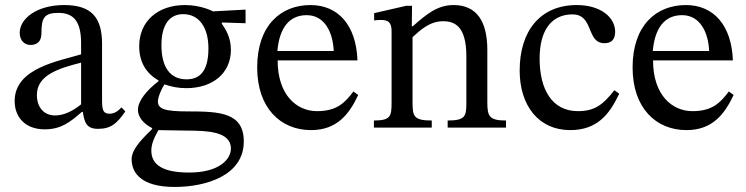

<svg xmlns="http://www.w3.org/2000/svg" viewBox="-20 -505 2954 760"><path d="M308 -62C314 -18 324 5 368 5C419 5 443 -16 476 -64L461 -80C447 -65 433 -55 414 -55C393 -55 384 -63 384 -104V-331C384 -435 343 -485 234 -485C125 -485 58 -431 58 -375C58 -342 80 -327 100 -327C128 -327 144 -342 144 -373C144 -433 154 -454 211 -454C271 -454 301 -421 301 -334V-290C215 -263 38 -237 38 -105C38 -41 80 7 157 7C221 7 257 -21 304 -62ZM301 -92C267 -64 231 -48 198 -48C155 -48 126 -79 126 -129C126 -207 210 -234 301 -257Z M608 -184C561 -148 526 -106 526 -70C526 -42 548 -15 582 2V6C528 58 501 92 501 125C501 180 540 235 671 235C797 235 945 189 945 55C945 -60 849 -64 723 -64C631 -64 605 -74 605 -104C605 -121 621 -157 631 -171C657 -162 685 -156 717 -156C822 -156 894 -215 894 -308C894 -358 872 -391 858 -411V-416L952 -413V-467L823 -460C823 -460 778 -485 712 -485C606 -485 531 -422 531 -322C531 -257 560 -214 608 -186ZM607 10C621 10 640 11 720 12C723 12 726 12 729 12C796 13 894 14 894 83C894 126 847 178 729 178C627 178 579 149 579 91C579 70 586 47 607 10ZM705 -449C769 -449 805 -395 805 -314C805 -219 768 -191 718 -191C653 -191 619 -240 619 -326C619 -410 653 -449 705 -449Z M1379 -143C1347 -101 1316 -65 1235 -65C1155 -65 1079 -128 1079 -266H1395C1390 -406 1318 -485 1209 -485C1092 -485 998 -405 998 -238C998 -77 1091 10 1211 10C1314 10 1362 -53 1398 -129ZM1078 -303C1086 -396 1126 -445 1194 -445C1265 -445 1298 -377 1301 -303Z M1909 -307C1909 -422 1866 -485 1775 -485C1712 -485 1668 -449 1614 -401H1610L1611 -482H1588L1461 -453V-424C1461 -424 1471 -426 1488 -426C1515 -426 1530 -418 1530 -382V-101C1530 -45 1527 -28 1460 -28V0H1689V-28C1617 -28 1613 -45 1613 -101V-358C1643 -385 1680 -421 1734 -421C1779 -421 1826 -402 1826 -282V-101C1826 -45 1823 -28 1752 -28V0H1983V-28C1916 -28 1909 -45 1909 -101Z M2412 -148C2367 -90 2333 -65 2268 -65C2165 -65 2116 -151 2116 -273C2116 -388 2165 -448 2246 -448C2332 -448 2299 -334 2373 -334C2401 -334 2415 -350 2415 -379C2415 -437 2357 -485 2263 -485C2119 -485 2037 -383 2037 -226C2037 -87 2112 10 2237 10C2344 10 2393 -53 2431 -134Z M2865 -143C2833 -101 2802 -65 2721 -65C2641 -65 2565 -128 2565 -266H2881C2876 -406 2804 -485 2695 -485C2578 -485 2484 -405 2484 -238C2484 -77 2577 10 2697 10C2800 10 2848 -53 2884 -129ZM2564 -303C2572 -396 2612 -445 2680 -445C2751 -445 2784 -377 2787 -303Z"/></svg>

Font: mjx-stx-n
Style: Regular
Weight: 500
Version: 1.0.0